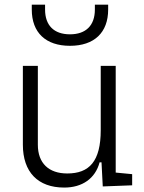

<svg xmlns="http://www.w3.org/2000/svg" viewBox="-20 -803 626 832"><path d="M258.3 9.8C336.9 9.8 393.1 -29.8 411.6 -99.6H419.9L425.3 4.9L552.7 0V-48.3L481.4 -55.2V-517.6H416.5V-239.3C416.5 -103.5 366.7 -51.3 271.5 -51.3C191.4 -51.3 144 -95.7 144 -175.8V-517.6H79.1V-175.8C79.1 -57.6 144 9.8 258.3 9.8ZM283.2 -604.5C388.2 -604.5 448.7 -661.6 448.7 -761.7V-782.7H391.1V-761.7C391.1 -692.9 352.5 -654.3 283.2 -654.3C213.9 -654.3 175.3 -692.9 175.3 -761.7V-782.7H117.7V-761.7C117.7 -661.6 178.2 -604.5 283.2 -604.5Z"/></svg>

Font: Cascadia Code PL Light
Style: Regular
Weight: 300
Monospace: yes
Designer: Aaron Bell
Foundry: Saja Typeworks
Version: Version 2404.023